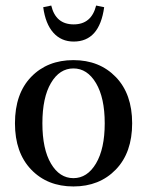

<svg xmlns="http://www.w3.org/2000/svg" viewBox="-20 -661 531 693"><path d="M246 -511Q201 -511 172.5 -543Q144 -575 136 -635L165 -641Q181 -573 246 -573Q310 -573 327 -641L356 -635Q339 -511 246 -511ZM34 -216Q34 -323 92.5 -383.5Q151 -444 245 -444Q339 -444 398 -383Q457 -322 457 -216Q457 -110 398 -49Q339 12 245 12Q151 12 92.5 -49Q34 -110 34 -216ZM164 -70.5Q195 -18 245 -18Q295 -18 326.5 -71Q358 -124 358 -216Q358 -308 326.5 -361Q295 -414 245 -414Q195 -414 164 -361.5Q133 -309 133 -216Q133 -123 164 -70.5Z"/></svg>

Font: Arapey
Style: Regular
Weight: 400
Designer: Eduardo Rodriguez Tunni
Foundry: Eduardo Rodriguez Tunni
Version: Version 4.000